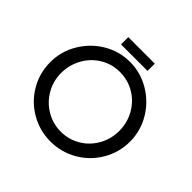

<svg xmlns="http://www.w3.org/2000/svg" viewBox="-202 -1045 1260 1260"><g transform="rotate(45 428.0 -415.0)"><path d="M427.7 -731.4Q526.4 -731.4 611.8 -680.7Q697.3 -629.9 747.6 -544.9Q797.9 -460 797.9 -361.3Q797.9 -261.7 748 -176.3Q698.2 -90.8 612.8 -41.5Q527.3 7.8 427.7 7.8Q328.1 7.8 243.2 -41Q158.2 -89.8 108.4 -174.3Q58.6 -258.8 58.6 -361.3Q58.6 -460 108.9 -544.9Q159.2 -629.9 243.7 -680.7Q328.1 -731.4 427.7 -731.4ZM429.7 -85.9Q503.9 -85.9 565.4 -122.6Q627 -159.2 662.6 -222.7Q698.2 -286.1 698.2 -361.3Q698.2 -436.5 662.1 -500.5Q626 -564.5 564 -601.1Q502 -637.7 427.7 -637.7Q353.5 -637.7 292 -600.6Q230.5 -563.5 194.8 -499Q159.2 -434.6 159.2 -360.4Q159.2 -286.1 195.3 -223.1Q231.4 -160.2 293.9 -123Q356.4 -85.9 429.7 -85.9ZM550.8 -837.9V-770.5H304.7V-837.9Z"/></g></svg>

Font: Josefin Sans CFJ
Style: Regular
Weight: 400
Designer: Santiago Orozco
Foundry: Typemade
Version: Version 2.000